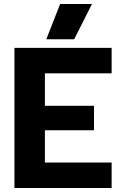

<svg xmlns="http://www.w3.org/2000/svg" viewBox="-20 -938 599 958"><path d="M280 -918H439L350 -742H211ZM52 -699H537V-572H204V-410H449V-288H204V-127H537V0H52Z"/></svg>

Font: Prompt SemiBold
Style: Regular
Weight: 600
Designer: Katatrad Team
Foundry: CadsonDemak
Version: Version 1.001